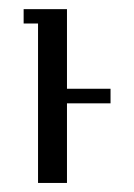

<svg xmlns="http://www.w3.org/2000/svg" viewBox="-20 -404 296 424"><path d="M32.2 -352.1V-383.8H127.9V-208H224.1V-175.8H127.9V0H64V-352.1Z"/></svg>

Font: Gawaa
Style: Regular
Weight: 400
Designer: T. Christopher White
Version: Version 1.0